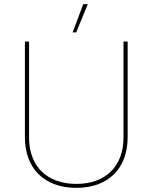

<svg xmlns="http://www.w3.org/2000/svg" viewBox="-20 -900 735 925"><path d="M348 5Q406 5 451.5 -12Q497 -29 529 -60.5Q561 -92 578 -137.5Q595 -183 595 -240V-700H575V-238Q575 -186 559.5 -144.5Q544 -103 514.5 -74Q485 -45 443 -29.5Q401 -14 348 -14Q295 -14 252.5 -29.5Q210 -45 180.5 -74Q151 -103 135.5 -144.5Q120 -186 120 -238V-700H100V-240Q100 -183 117 -137.5Q134 -92 166 -60.5Q198 -29 244 -12Q290 5 348 5ZM403 -880H381L330 -744H347Z"/></svg>

Font: Fixel Variable
Style: Regular
Weight: 100
Width: 3
Designer: AlfaBravo + MacPaw
Foundry: Kyrylo Tkachov, Marchela Mozhyna, Serhii Makarenko, Maria Weinstein, Zakhar Kryvoshyya
Version: Version 1.211